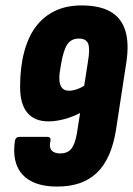

<svg xmlns="http://www.w3.org/2000/svg" viewBox="-20 -681 490 707"><path d="M191 6Q103 6 63 -38Q23 -82 35 -163Q38 -177 51 -177H154Q168 -177 166 -163Q160 -140 169.5 -128Q179 -116 202 -116Q228 -116 242 -132.5Q256 -149 263 -189L275 -265Q246 -250 215.5 -242Q185 -234 159 -234Q107 -234 80.5 -266Q54 -298 54 -361Q54 -433 69 -489.5Q84 -546 112.5 -583.5Q141 -621 183 -641Q225 -661 280 -661Q347 -661 387 -638Q427 -615 441.5 -568Q456 -521 445 -450L407 -202Q390 -96 337 -45Q284 6 191 6ZM234 -347Q247 -347 261 -351.5Q275 -356 290 -365L304 -455Q312 -502 304.5 -520.5Q297 -539 270 -539Q243 -539 228.5 -518.5Q214 -498 205 -446L202 -427Q197 -401 199 -383Q201 -365 209.5 -356Q218 -347 234 -347Z"/></svg>

Font: Sofia Sans Extra Condensed Black
Style: Italic
Weight: 900
Italic angle: -9°
Version: Version 4.100